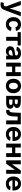

<svg xmlns="http://www.w3.org/2000/svg" viewBox="3116 -3702 794 7065"><g transform="rotate(90 3512.5 -170.0)"><path d="M59.6 195.8 85.9 84.5 114.3 88.4Q141.1 94.2 161.4 90.3Q181.6 86.4 194.1 72Q206.5 57.6 210.4 32.2L216.8 1L13.2 -539.1H167.5L258.3 -262.2Q274.9 -210.4 285.9 -158.4Q296.9 -106.4 310.1 -50.8H274.9Q288.1 -106.4 301.3 -158.7Q314.5 -210.9 331.1 -262.2L425.3 -539.1H578.1L347.2 67.9Q330.6 111.3 305.4 142.6Q280.3 173.8 243.7 190.4Q207 207 155.3 207Q127.4 207 102.3 203.9Q77.1 200.7 59.6 195.8Z M875.5 10.7Q794.4 10.7 734.9 -24.2Q675.3 -59.1 642.8 -121.8Q610.4 -184.6 610.4 -267.6Q610.4 -351.1 642.8 -414.1Q675.3 -477.1 734.9 -512Q794.4 -546.9 875.5 -546.9Q924.8 -546.9 966.1 -533.9Q1007.3 -521 1039.1 -496.6Q1070.8 -472.2 1091.1 -437.7Q1111.3 -403.3 1118.2 -360.4L981.4 -340.8Q977.1 -361.8 968.3 -378.4Q959.5 -395 946.3 -407Q933.1 -418.9 915.8 -425.3Q898.4 -431.6 877 -431.6Q838.4 -431.6 812.3 -411.1Q786.1 -390.6 772.5 -353.8Q758.8 -316.9 758.8 -268.1Q758.8 -219.7 772.5 -182.9Q786.1 -146 812.3 -125.2Q838.4 -104.5 877 -104.5Q898.4 -104.5 915.8 -111.1Q933.1 -117.7 946.5 -129.9Q960 -142.1 969 -159.4Q978 -176.8 981.9 -198.7L1118.7 -178.7Q1112.3 -135.3 1092 -100.6Q1071.8 -65.9 1040 -40.8Q1008.3 -15.6 966.6 -2.4Q924.8 10.7 875.5 10.7Z M1336.4 0V-422.9H1163.6V-539.1H1653.8V-422.9H1481.9V0Z M1864.7 10.3Q1813 10.3 1772 -7.8Q1731 -25.9 1707.5 -61.8Q1684.1 -97.7 1684.1 -150.9Q1684.1 -196.3 1700.7 -226.6Q1717.3 -256.8 1746.1 -275.4Q1774.9 -293.9 1811.8 -303.5Q1848.6 -313 1889.2 -316.9Q1936.5 -321.8 1965.3 -325.9Q1994.1 -330.1 2007.3 -338.9Q2020.5 -347.7 2020.5 -365.2V-367.7Q2020.5 -390.1 2010.5 -406Q2000.5 -421.9 1981.4 -430.4Q1962.4 -439 1935.1 -439Q1907.2 -439 1886.5 -430.4Q1865.7 -421.9 1852.8 -407.5Q1839.8 -393.1 1834.5 -375L1700.2 -392.1Q1711.4 -440.9 1743.2 -475.6Q1774.9 -510.3 1824.2 -528.6Q1873.5 -546.9 1936.5 -546.9Q1982.4 -546.9 2023.7 -536.1Q2064.9 -525.4 2097.2 -502.9Q2129.4 -480.5 2147.7 -446Q2166 -411.6 2166 -363.8V0H2026.9V-75.2H2022.5Q2009.3 -49.8 1987.5 -30.5Q1965.8 -11.2 1935.5 -0.5Q1905.3 10.3 1864.7 10.3ZM1905.8 -91.8Q1940.4 -91.8 1966.3 -105.5Q1992.2 -119.1 2006.8 -142.1Q2021.5 -165 2021.5 -193.8V-251Q2015.1 -247.1 2002.7 -243.2Q1990.2 -239.3 1974.6 -236.3Q1959 -233.4 1943.1 -231Q1927.2 -228.5 1914.1 -226.6Q1887.7 -222.7 1867.2 -214.1Q1846.7 -205.6 1835.4 -191.2Q1824.2 -176.8 1824.2 -155.3Q1824.2 -134.8 1834.7 -120.6Q1845.2 -106.4 1863.5 -99.1Q1881.8 -91.8 1905.8 -91.8Z M2675.8 -335.9V-218.8H2390.6V-335.9ZM2431.2 -539.1V0H2285.6V-539.1ZM2781.2 -539.1V0H2635.7V-539.1Z M3144.5 10.7Q3063 10.7 3003.2 -24.2Q2943.4 -59.1 2910.9 -121.8Q2878.4 -184.6 2878.4 -267.6Q2878.4 -351.6 2910.9 -414.3Q2943.4 -477.1 3003.2 -512Q3063 -546.9 3144.5 -546.9Q3225.6 -546.9 3285.4 -512Q3345.2 -477.1 3377.7 -414.3Q3410.2 -351.6 3410.2 -267.6Q3410.2 -184.6 3377.7 -121.8Q3345.2 -59.1 3285.4 -24.2Q3225.6 10.7 3144.5 10.7ZM3144.5 -104.5Q3182.6 -104.5 3208.7 -125.5Q3234.9 -146.5 3248.5 -183.3Q3262.2 -220.2 3262.2 -268.1Q3262.2 -316.4 3248.5 -353Q3234.9 -389.6 3208.7 -410.6Q3182.6 -431.6 3144.5 -431.6Q3106.4 -431.6 3080.1 -410.6Q3053.7 -389.6 3040.3 -353Q3026.9 -316.4 3026.9 -268.1Q3026.9 -220.2 3040.3 -183.3Q3053.7 -146.5 3079.8 -125.5Q3106 -104.5 3144.5 -104.5Z M3507.3 0V-539.1H3737.8Q3837.9 -539.1 3896 -501.7Q3954.1 -464.4 3954.1 -394Q3954.1 -350.1 3923.3 -320.6Q3892.6 -291 3834.5 -281.2Q3881.3 -278.3 3914.1 -260Q3946.8 -241.7 3964.1 -212.9Q3981.4 -184.1 3981.4 -147.9Q3981.4 -102.1 3957.5 -68.8Q3933.6 -35.6 3887.2 -17.8Q3840.8 0 3773.4 0ZM3643.1 -110.8H3772Q3804.7 -110.8 3822.8 -126Q3840.8 -141.1 3840.8 -167.5Q3840.8 -197.3 3822.8 -214.1Q3804.7 -231 3772 -231H3643.1ZM3643.1 -317.4H3741.2Q3776.4 -317.4 3796.1 -332.3Q3815.9 -347.2 3815.9 -373Q3815.9 -398.4 3795.2 -412.8Q3774.4 -427.2 3737.8 -427.2H3643.1Z M4024.9 0V-116.7H4043.9Q4063.5 -116.7 4077.4 -125Q4091.3 -133.3 4100.6 -152.8Q4109.9 -172.4 4114.7 -206.3Q4119.6 -240.2 4122.1 -291L4131.3 -539.1H4556.6V0H4410.6V-422.9H4270.5L4263.7 -266.6Q4259.3 -170.4 4236.6 -111.6Q4213.9 -52.7 4173.6 -26.4Q4133.3 0 4075.7 0Z M4920.4 10.7Q4837.9 10.7 4778.1 -23.4Q4718.3 -57.6 4685.8 -120.1Q4653.3 -182.6 4653.3 -267.1Q4653.3 -350.6 4685.5 -413.3Q4717.8 -476.1 4776.4 -511.5Q4835 -546.9 4913.6 -546.9Q4967.8 -546.9 5014.2 -529.3Q5060.5 -511.7 5095.5 -477.3Q5130.4 -442.9 5149.7 -391.4Q5168.9 -339.8 5168.9 -272.5V-231.9H4711.4V-323.7H5098.1L5030.3 -299.8Q5030.3 -341.8 5017.1 -372.6Q5003.9 -403.3 4978.3 -420.2Q4952.6 -437 4915 -437Q4877.4 -437 4851.1 -419.9Q4824.7 -402.8 4810.8 -373Q4796.9 -343.3 4796.9 -304.7V-240.2Q4796.9 -194.8 4812.5 -163.1Q4828.1 -131.3 4856.7 -115Q4885.3 -98.6 4923.3 -98.6Q4949.2 -98.6 4970.5 -106.2Q4991.7 -113.8 5006.6 -128.2Q5021.5 -142.6 5029.3 -163.6L5161.6 -144.5Q5148.9 -97.7 5116 -62.7Q5083 -27.8 5033.4 -8.5Q4983.9 10.7 4920.4 10.7Z M5654.3 -335.9V-218.8H5369.1V-335.9ZM5409.7 -539.1V0H5264.2V-539.1ZM5759.8 -539.1V0H5614.3V-539.1Z M6377 0H6231.4V-318.8H6228L6003.9 0H5879.9V-539.1H6024.9V-221.7H6028.3L6251 -539.1H6377Z M6741.2 10.7Q6658.7 10.7 6598.9 -23.4Q6539.1 -57.6 6506.6 -120.1Q6474.1 -182.6 6474.1 -267.1Q6474.1 -350.6 6506.3 -413.3Q6538.6 -476.1 6597.2 -511.5Q6655.8 -546.9 6734.4 -546.9Q6788.6 -546.9 6835 -529.3Q6881.3 -511.7 6916.3 -477.3Q6951.2 -442.9 6970.5 -391.4Q6989.7 -339.8 6989.7 -272.5V-231.9H6532.2V-323.7H6918.9L6851.1 -299.8Q6851.1 -341.8 6837.9 -372.6Q6824.7 -403.3 6799.1 -420.2Q6773.4 -437 6735.8 -437Q6698.2 -437 6671.9 -419.9Q6645.5 -402.8 6631.6 -373Q6617.7 -343.3 6617.7 -304.7V-240.2Q6617.7 -194.8 6633.3 -163.1Q6648.9 -131.3 6677.5 -115Q6706.1 -98.6 6744.1 -98.6Q6770 -98.6 6791.3 -106.2Q6812.5 -113.8 6827.4 -128.2Q6842.3 -142.6 6850.1 -163.6L6982.4 -144.5Q6969.7 -97.7 6936.8 -62.7Q6903.8 -27.8 6854.2 -8.5Q6804.7 10.7 6741.2 10.7Z"/></g></svg>

Font: Inter 18pt
Style: Bold
Weight: 700
Designer: Rasmus Andersson
Foundry: rsms
Version: Version 4.001;git-66647c0bb